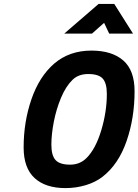

<svg xmlns="http://www.w3.org/2000/svg" viewBox="-20 -951 709 983"><path d="M101 -196Q101 -327 141 -443Q181 -559 257 -625Q335 -692 448 -692Q553 -692 611 -641.5Q669 -591 669 -484Q669 -347 628 -228.5Q587 -110 505 -46Q469 -18 419 -3Q369 12 315 12Q213 12 157 -39.5Q101 -91 101 -196ZM423 -142Q470 -189 498.5 -284Q527 -379 527 -470Q527 -525 506 -548.5Q485 -572 432 -572Q381 -572 351 -542Q317 -509 292.5 -450.5Q268 -392 255.5 -327.5Q243 -263 243 -210Q243 -155 264.5 -131.5Q286 -108 339 -108Q389 -108 423 -142ZM485 -931H565L661 -779H539L513 -834L451 -779H309Z"/></svg>

Font: Cairo
Style: Bold Italic
Weight: 700
Italic angle: -13°
Designer: Mohamed Gaber, Accademia di Belle Arti di Urbino and others
Foundry: Kief Type Foundry, Accademia di Belle Arti di Urbino and others
Version: Version 3.011